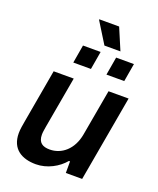

<svg xmlns="http://www.w3.org/2000/svg" viewBox="-164 -995 910 1105"><g transform="rotate(20 291.5 -442.5)"><path d="M329 -765H427L371 -897H250L249 -894ZM194 -612H302L321 -723H213ZM397 -612H506L525 -723H416ZM191 12C260 12 326 -25 364 -71H371V0H471L564 -526H441L391 -244C374 -147 309 -95 237 -95C194 -95 166 -111 166 -161C166 -175 169 -191 172 -210L228 -526H105L48 -202C43 -173 38 -147 38 -123C38 -25 106 12 191 12Z"/></g></svg>

Font: Archivo SemiBold
Style: Italic
Weight: 600
Italic angle: -10°
Designer: Hector Gatti
Foundry: Omnibus-Type
Version: Version 2.001